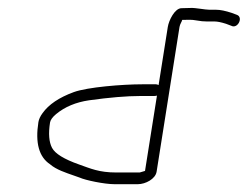

<svg xmlns="http://www.w3.org/2000/svg" viewBox="-20 -490 635 492"><path d="M351.6 -52 382.2 -245C379.4 -244.3 377 -244 375 -244H340C304.7 -244 260.8 -240.3 208.3 -233C174.3 -228 146.1 -216.2 123.6 -197.5C114.4 -189.8 109.3 -182.7 108.2 -176C103.8 -147.7 105.5 -126.1 113.3 -111.2C121.2 -96.2 144.3 -82 182.7 -68.5C212.1 -58.2 233.3 -48 278 -48H338ZM445.1 -469C453.5 -469 461.2 -469.2 468.5 -469.6C481.1 -470.3 505.2 -465 517 -465H534C544.3 -465 557.5 -462.3 573.7 -457L587 -452C604.3 -445.9 589.1 -415 572.5 -424L559.3 -429C546.9 -433 536.9 -435 529.3 -435H510C501.8 -435 493.3 -435.8 484.4 -437.5C468.9 -440.4 462 -439 446.9 -439C446.2 -434.7 441.2 -428.6 440 -421L381.3 -50C378.4 -31.6 353 -18 333.2 -18H273.2C247.6 -18 198.9 -28.1 183.9 -35L168.3 -40.5C149.2 -47.2 123.9 -55.3 108.3 -69C79.9 -87.8 70 -123.8 78.4 -177C79.6 -184.3 83.1 -192 89 -200C104.7 -222.2 131.4 -240.2 169.1 -254C204 -266.7 293.7 -274 344.8 -274H379.8C381.8 -274 384 -273.3 386.4 -272L410 -421C412.7 -438.1 428 -469 445.1 -469Z"/></svg>

Font: MewTooHand
Style: ReversedIta
Weight: 400
Designer: Mew Too, Robert Jablonski
Version: Version 0.77